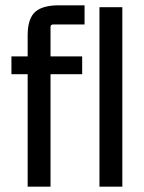

<svg xmlns="http://www.w3.org/2000/svg" viewBox="-20 -702 543 722"><path d="M170 0H84V-423H23V-490H84V-569Q84 -632 112.5 -657.5Q141 -683 207 -682H298V-610H180Q170 -610 170 -600V-490H289V-423H170ZM440 0H354V-675H440Z"/></svg>

Font: Gemunu Libre Medium
Style: Regular
Weight: 500
Designer: Puspanada Ekanayake, Sola Matas, Pathum Egodawatta, Kosala Senevirathne
Foundry: mooniak
Version: Version 1.100